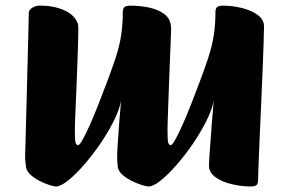

<svg xmlns="http://www.w3.org/2000/svg" viewBox="-20 -669 1023 696"><path d="M183 7Q176.7 7 160.2 2Q143.6 -3 124.6 -12.5Q105.7 -22.1 91.4 -34.9Q77.1 -47.7 74.3 -63Q73.1 -72.5 72 -83Q70.8 -93.5 71.1 -106Q71.3 -112.4 72.1 -141.4Q72.8 -170.3 74.1 -214.9Q75.3 -259.6 76.7 -311.3Q78 -363 79.3 -415Q80.5 -467 81.8 -511.7Q83 -556.3 83.6 -585.9Q84.3 -615.4 84.3 -622.4Q84.3 -632.6 96.7 -640.7Q109.1 -648.7 125.2 -648.7Q174.4 -648.7 212.7 -631.9Q251 -615.1 262.6 -582.1Q264.1 -578.9 263.9 -558.9Q263.6 -539 262.8 -507.4Q261.9 -475.7 260.5 -438.5Q259.2 -401.3 257.7 -363Q256.2 -324.8 254.6 -290.9Q252.9 -257 252.2 -232.4Q251.4 -207.8 251.4 -198.5Q251.2 -160.7 253.9 -151.8Q256.7 -142.9 263.4 -142.9Q268.4 -142.9 280.1 -163.8Q291.8 -184.7 306.9 -218.6Q321.9 -252.6 338.3 -294.4Q354.7 -336.2 370.4 -378.2Q386 -420.2 398.2 -456.3Q413.6 -503.5 419.4 -542.5Q425.2 -581.6 425.2 -626.1Q425.2 -637.7 431.1 -643.1Q437 -648.5 452.6 -648.5Q486 -648.5 518.1 -642.1Q550.1 -635.7 572.7 -620.2Q595.3 -604.8 599.1 -578.4Q600.6 -572.2 600.3 -562.2Q599.9 -552.3 599.5 -542Q599.2 -531.7 598.9 -523.5Q598.4 -515.6 597.6 -490.3Q596.7 -465.1 595.2 -430Q593.7 -394.9 592.4 -356.9Q591.2 -318.8 589.8 -284.7Q588.4 -250.6 587.8 -227Q587.2 -203.4 587.2 -198.5Q587.2 -160.7 589.8 -151.8Q592.4 -142.9 599.2 -142.9Q604.2 -142.9 615.9 -163.8Q627.6 -184.7 642.6 -218.6Q657.7 -252.6 674.1 -294.4Q690.5 -336.2 706.1 -378.2Q721.8 -420.2 733.9 -456.3Q749.4 -503.5 755.2 -542.5Q761 -581.6 761 -626.1Q761 -637.7 766.9 -643.1Q772.8 -648.5 788.4 -648.5Q821.8 -648.5 856.1 -640.2Q890.4 -631.9 913.8 -615Q937.1 -598 937.1 -573.1Q937.1 -554.8 935.5 -510Q933.9 -465.2 931.6 -405.4Q929.4 -345.6 926.3 -282.1Q923.2 -218.5 920.9 -161.4Q918.7 -104.4 917 -65Q915.4 -25.7 915.4 -15.3Q915.4 -3.8 910.1 1.6Q904.9 7 888.5 7Q855.6 7 820.3 -1.3Q785 -9.6 761.3 -26.5Q737.6 -43.5 737.6 -68.3Q737.6 -73.5 738.3 -89.2Q739.1 -105 740.9 -127.2Q742.8 -149.5 744.5 -175.1Q746.3 -200.6 748.1 -225.3Q750 -250 751.9 -270.6Q753.8 -291.3 754.5 -303.4Q748.6 -271.2 727.9 -230Q707.2 -188.9 678.7 -147.1Q650.1 -105.4 619.4 -70.4Q588.7 -35.4 562 -14.2Q535.2 7 518.7 7Q512.5 7 495.5 2Q478.6 -3 458.9 -12.5Q439.2 -22.1 424.5 -34.9Q409.8 -47.7 407.1 -63Q405.8 -72.5 405.2 -83Q404.6 -93.5 404.6 -106Q404.6 -111.2 405.3 -124.6Q406.1 -137.9 407.4 -156.6Q408.8 -175.3 410.2 -196.6Q411.5 -217.9 413.3 -238.3Q415 -258.8 416.5 -275.8Q418 -292.8 418.8 -302.6Q412.1 -269.7 391.4 -228.5Q370.7 -187.4 342.2 -146Q313.6 -104.7 283.3 -70Q252.9 -35.4 226.2 -14.2Q199.5 7 183 7Z"/></svg>

Font: Briem Hand Thin
Style: Regular
Weight: 100
Designer: Gunnlaugur SE Briem, Eben Sorkin
Foundry: Sorkin Type Co.
Version: Version 1.003